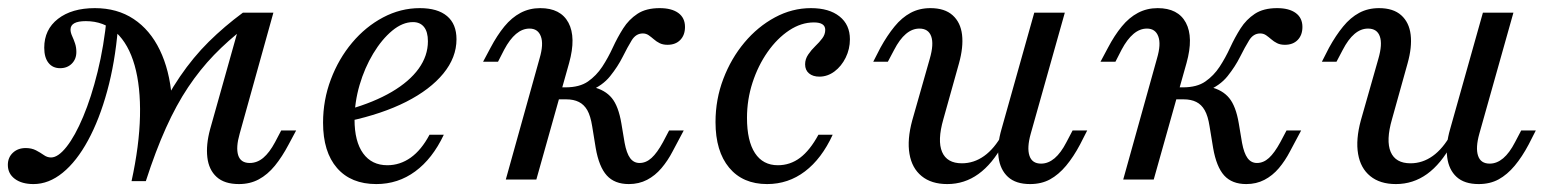

<svg xmlns="http://www.w3.org/2000/svg" viewBox="-51 -446 3853 477"><path d="M275.8 4Q295.2 -84.7 296.8 -157.7Q298.4 -230.6 283.5 -283.5Q268.5 -336.3 237.9 -364.9Q207.3 -393.5 162.1 -393.5Q124.2 -393.5 124.2 -372.6Q124.2 -365.3 128.2 -356.5Q132.3 -347.6 135.5 -337.9Q138.7 -328.2 138.7 -316.9Q138.7 -299.2 127.4 -287.9Q116.1 -276.6 98.4 -276.6Q79.8 -276.6 69.4 -289.9Q58.9 -303.2 58.9 -327.4Q58.9 -372.6 93.1 -399.2Q127.4 -425.8 184.7 -425.8Q240.3 -425.8 281 -398.8Q321.8 -371.8 346 -321.8Q370.2 -271.8 375.8 -204Q362.9 -167.7 352.4 -137.5Q341.9 -107.3 331.9 -73.8Q321.8 -40.3 311.3 4ZM32.3 11.3Q3.2 11.3 -14.1 -1.6Q-31.5 -14.5 -31.5 -36.3Q-31.5 -54.8 -19 -66.5Q-6.5 -78.2 12.9 -78.2Q27.4 -78.2 38.3 -72.6Q49.2 -66.9 57.7 -60.9Q66.1 -54.8 75.8 -54.8Q93.5 -54.8 114.5 -81.5Q135.5 -108.1 155.6 -156Q175.8 -204 191.5 -267.7Q207.3 -331.5 214.5 -405.6L241.9 -375Q234.7 -290.3 215.3 -219.8Q196 -149.2 167.7 -97.2Q139.5 -45.2 104.8 -16.9Q70.2 11.3 32.3 11.3ZM275.8 4Q304 -79.8 333.5 -143.5Q362.9 -207.3 396 -255.6Q429 -304 467.7 -342.3Q506.5 -380.6 552.4 -414.5L558.1 -378.2Q515.3 -345.2 480.6 -309.3Q446 -273.4 416.5 -229.4Q387.1 -185.5 361.3 -128.2Q335.5 -71 311.3 4ZM542.7 11.3Q506.5 11.3 487.1 -6.5Q467.7 -24.2 464.1 -55.2Q460.5 -86.3 471 -125L552.4 -414.5H628.2L544.4 -113.7Q534.7 -79.8 540.7 -60.5Q546.8 -41.1 569.4 -41.1Q587.9 -41.1 603.2 -54Q618.5 -66.9 632.3 -92.7L647.6 -121.8H684.7L666.1 -87.1Q650 -56.5 631.9 -34.3Q613.7 -12.1 591.9 -0.4Q570.2 11.3 542.7 11.3Z M883.9 11.3Q821 11.3 786.3 -28.6Q751.6 -68.5 751.6 -141.1Q751.6 -197.6 771 -248.8Q790.3 -300 823.8 -339.9Q857.3 -379.8 900.8 -402.8Q944.4 -425.8 991.9 -425.8Q1036.3 -425.8 1059.7 -406Q1083.1 -386.3 1083.1 -348.4Q1083.1 -303.2 1050.4 -263.3Q1017.7 -223.4 958.1 -193.1Q898.4 -162.9 816.1 -145.2V-174.2Q878.2 -191.9 922.2 -217.7Q966.1 -243.5 989.1 -275.4Q1012.1 -307.3 1012.1 -343.5Q1012.1 -366.9 1002.4 -379Q992.7 -391.1 975 -391.1Q949.2 -391.1 923.4 -369.8Q897.6 -348.4 876.2 -312.9Q854.8 -277.4 842.3 -234.7Q829.8 -191.9 829.8 -149.2Q829.8 -94.4 851.2 -64.9Q872.6 -35.5 911.3 -35.5Q942.7 -35.5 969.4 -54.4Q996 -73.4 1016.1 -111.3H1051.6Q1023.4 -51.6 980.6 -20.2Q937.9 11.3 883.9 11.3Z M1511.3 11.3Q1475.8 11.3 1456.5 -10.1Q1437.1 -31.5 1429 -78.2L1420.2 -132.3Q1416.1 -158.1 1408.1 -172.2Q1400 -186.3 1387.1 -192.7Q1374.2 -199.2 1355.6 -199.2H1317.7L1325.8 -229H1354Q1388.7 -229 1409.7 -243.5Q1430.6 -258.1 1445.2 -280.2Q1459.7 -302.4 1471.4 -327.8Q1483.1 -353.2 1497.2 -375.4Q1511.3 -397.6 1532.7 -411.7Q1554 -425.8 1587.9 -425.8Q1617.7 -425.8 1634.3 -413.7Q1650.8 -401.6 1650.8 -379Q1650.8 -358.9 1639.1 -346.8Q1627.4 -334.7 1607.3 -334.7Q1596 -334.7 1587.9 -338.7Q1579.8 -342.7 1573.4 -348.4Q1566.9 -354 1560.5 -358.5Q1554 -362.9 1546 -362.9Q1529 -362.9 1518.5 -346Q1508.1 -329 1496 -304.8Q1483.9 -280.6 1464.9 -256.9Q1446 -233.1 1412.1 -219.4L1421.8 -229.8Q1452.4 -222.6 1469 -202.4Q1485.5 -182.3 1492.7 -139.5L1500.8 -91.1Q1505.6 -65.3 1514.5 -53.2Q1523.4 -41.1 1537.9 -41.1Q1554 -41.1 1567.7 -53.6Q1581.5 -66.1 1596 -92.7L1611.3 -121.8H1647.6L1620.2 -70.2Q1608.1 -46.8 1592.3 -28.2Q1576.6 -9.7 1556.5 0.8Q1536.3 11.3 1511.3 11.3ZM1205.6 0 1289.5 -300.8Q1300 -336.3 1292.7 -355.6Q1285.5 -375 1264.5 -375Q1246.8 -375 1231 -361.7Q1215.3 -348.4 1201.6 -322.6L1186.3 -292.7H1149.2L1167.7 -327.4Q1183.9 -358.1 1202 -380.2Q1220.2 -402.4 1242.3 -414.1Q1264.5 -425.8 1291.1 -425.8Q1341.9 -425.8 1361.3 -389.5Q1380.6 -353.2 1362.9 -289.5L1281.5 0Z M1854.8 11.3Q1794.4 11.3 1760.5 -29.4Q1726.6 -70.2 1726.6 -142.7Q1726.6 -199.2 1746 -250Q1765.3 -300.8 1798.4 -340.3Q1831.5 -379.8 1874.2 -402.8Q1916.9 -425.8 1963.7 -425.8Q2008.9 -425.8 2034.7 -405.2Q2060.5 -384.7 2060.5 -348.4Q2060.5 -324.2 2050 -302.8Q2039.5 -281.5 2022.2 -268.5Q2004.8 -255.6 1984.7 -255.6Q1968.5 -255.6 1958.9 -263.7Q1949.2 -271.8 1949.2 -286.3Q1949.2 -299.2 1956.9 -310.5Q1964.5 -321.8 1974.6 -331.5Q1984.7 -341.1 1991.9 -350.8Q1999.2 -360.5 1999.2 -371.8Q1999.2 -390.3 1971 -390.3Q1939.5 -390.3 1909.7 -370.6Q1879.8 -350.8 1856 -316.9Q1832.3 -283.1 1818.5 -240.7Q1804.8 -198.4 1804.8 -153.2Q1804.8 -96 1824.6 -65.7Q1844.4 -35.5 1881.5 -35.5Q1912.1 -35.5 1936.7 -54Q1961.3 -72.6 1982.3 -111.3H2017.7Q1990.3 -51.6 1948.8 -20.2Q1907.3 11.3 1854.8 11.3Z M2302.4 11.3Q2262.9 11.3 2238.7 -8.5Q2214.5 -28.2 2208.5 -63.7Q2202.4 -99.2 2215.3 -146.8L2258.9 -300Q2269.4 -336.3 2262.5 -355.6Q2255.6 -375 2233.1 -375Q2215.3 -375 2199.6 -361.7Q2183.9 -348.4 2170.2 -321.8L2154.8 -292.7H2118.5L2136.3 -327.4Q2153.2 -358.1 2171.4 -380.2Q2189.5 -402.4 2211.3 -414.1Q2233.1 -425.8 2260.5 -425.8Q2296 -425.8 2315.7 -408.1Q2335.5 -390.3 2339.1 -359.7Q2342.7 -329 2331.5 -288.7L2292.7 -150Q2277.4 -96.8 2289.5 -68.5Q2301.6 -40.3 2338.7 -40.3Q2368.5 -40.3 2394 -58.5Q2419.4 -76.6 2439.5 -112.9L2441.1 -87.9Q2414.5 -38.7 2379.8 -13.7Q2345.2 11.3 2302.4 11.3ZM2508.1 11.3Q2472.6 11.3 2453.2 -6.5Q2433.9 -24.2 2429.8 -55.2Q2425.8 -86.3 2437.1 -125L2518.5 -414.5H2594.4L2509.7 -113.7Q2500 -79 2506.5 -59.3Q2512.9 -39.5 2535.5 -39.5Q2553.2 -39.5 2569 -52.8Q2584.7 -66.1 2598.4 -92.7L2613.7 -121.8H2650L2632.3 -87.1Q2616.1 -56.5 2597.6 -34.3Q2579 -12.1 2557.7 -0.4Q2536.3 11.3 2508.1 11.3Z M3045.2 11.3Q3009.7 11.3 2990.3 -10.1Q2971 -31.5 2962.9 -78.2L2954 -132.3Q2950 -158.1 2941.9 -172.2Q2933.9 -186.3 2921 -192.7Q2908.1 -199.2 2889.5 -199.2H2851.6L2859.7 -229H2887.9Q2922.6 -229 2943.5 -243.5Q2964.5 -258.1 2979 -280.2Q2993.5 -302.4 3005.2 -327.8Q3016.9 -353.2 3031 -375.4Q3045.2 -397.6 3066.5 -411.7Q3087.9 -425.8 3121.8 -425.8Q3151.6 -425.8 3168.1 -413.7Q3184.7 -401.6 3184.7 -379Q3184.7 -358.9 3173 -346.8Q3161.3 -334.7 3141.1 -334.7Q3129.8 -334.7 3121.8 -338.7Q3113.7 -342.7 3107.3 -348.4Q3100.8 -354 3094.4 -358.5Q3087.9 -362.9 3079.8 -362.9Q3062.9 -362.9 3052.4 -346Q3041.9 -329 3029.8 -304.8Q3017.7 -280.6 2998.8 -256.9Q2979.8 -233.1 2946 -219.4L2955.6 -229.8Q2986.3 -222.6 3002.8 -202.4Q3019.4 -182.3 3026.6 -139.5L3034.7 -91.1Q3039.5 -65.3 3048.4 -53.2Q3057.3 -41.1 3071.8 -41.1Q3087.9 -41.1 3101.6 -53.6Q3115.3 -66.1 3129.8 -92.7L3145.2 -121.8H3181.5L3154 -70.2Q3141.9 -46.8 3126.2 -28.2Q3110.5 -9.7 3090.3 0.8Q3070.2 11.3 3045.2 11.3ZM2739.5 0 2823.4 -300.8Q2833.9 -336.3 2826.6 -355.6Q2819.4 -375 2798.4 -375Q2780.6 -375 2764.9 -361.7Q2749.2 -348.4 2735.5 -322.6L2720.2 -292.7H2683.1L2701.6 -327.4Q2717.7 -358.1 2735.9 -380.2Q2754 -402.4 2776.2 -414.1Q2798.4 -425.8 2825 -425.8Q2875.8 -425.8 2895.2 -389.5Q2914.5 -353.2 2896.8 -289.5L2815.3 0Z M3416.9 11.3Q3377.4 11.3 3353.2 -8.5Q3329 -28.2 3323 -63.7Q3316.9 -99.2 3329.8 -146.8L3373.4 -300Q3383.9 -336.3 3377 -355.6Q3370.2 -375 3347.6 -375Q3329.8 -375 3314.1 -361.7Q3298.4 -348.4 3284.7 -321.8L3269.4 -292.7H3233.1L3250.8 -327.4Q3267.7 -358.1 3285.9 -380.2Q3304 -402.4 3325.8 -414.1Q3347.6 -425.8 3375 -425.8Q3410.5 -425.8 3430.2 -408.1Q3450 -390.3 3453.6 -359.7Q3457.3 -329 3446 -288.7L3407.3 -150Q3391.9 -96.8 3404 -68.5Q3416.1 -40.3 3453.2 -40.3Q3483.1 -40.3 3508.5 -58.5Q3533.9 -76.6 3554 -112.9L3555.6 -87.9Q3529 -38.7 3494.4 -13.7Q3459.7 11.3 3416.9 11.3ZM3622.6 11.3Q3587.1 11.3 3567.7 -6.5Q3548.4 -24.2 3544.4 -55.2Q3540.3 -86.3 3551.6 -125L3633.1 -414.5H3708.9L3624.2 -113.7Q3614.5 -79 3621 -59.3Q3627.4 -39.5 3650 -39.5Q3667.7 -39.5 3683.5 -52.8Q3699.2 -66.1 3712.9 -92.7L3728.2 -121.8H3764.5L3746.8 -87.1Q3730.6 -56.5 3712.1 -34.3Q3693.5 -12.1 3672.2 -0.4Q3650.8 11.3 3622.6 11.3Z"/></svg>

Font: Playfair 9pt
Style: Italic
Weight: 400
Italic angle: -15.6°
Designer: Claus Eggers Sørensen
Foundry: Claus Eggers Sørensen
Version: Version 2.001;gftools[0.9.30]